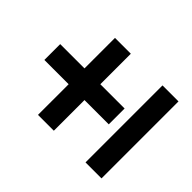

<svg xmlns="http://www.w3.org/2000/svg" viewBox="-147 -745 917 917"><g transform="rotate(-45 312.0 -286.5)"><path d="M259 -312H52V-419H259V-583H366V-419H572V-312H366V-148H259ZM52 -98H572V10H52Z"/></g></svg>

Font: BLUETTI 2.0 Medium
Style: Italic
Weight: 500
Designer: Stijn de Vries
Foundry: tokotype
Version: Version 2.005;October 31, 2023;FontCreator 14.0.0.2814 64-bi